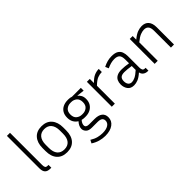

<svg xmlns="http://www.w3.org/2000/svg" viewBox="28 -1586 2654 2654"><g transform="rotate(-45 1355.5 -258.5)"><path d="M95 -105V-740H155V-112Q155 -78 164.5 -64Q174 -50 202 -50H218V5H199Q145 5 120 -22Q95 -49 95 -105Z M728 -274V-214Q728 -108 675 -49Q622 10 526 10Q429 10 376.5 -49Q324 -108 324 -214V-274Q324 -376 376.5 -436.5Q429 -497 526 -497Q623 -497 675.5 -436.5Q728 -376 728 -274ZM665 -274Q665 -354 629 -398Q593 -442 526 -442Q459 -442 423 -398Q387 -354 387 -274V-214Q387 -131 423 -88Q459 -45 526 -45Q593 -45 629 -88Q665 -131 665 -214Z M1270 70Q1270 139 1213 181Q1156 223 1058 223Q1006 223 952 208Q898 193 848 160L872 114Q923 146 969.5 157.5Q1016 169 1059 169Q1130 169 1169.5 143.5Q1209 118 1209 75Q1209 44 1187.5 27Q1166 10 1117 10H1006Q945 10 918 -18.5Q891 -47 891 -81Q891 -131 938 -184Q903 -204 882 -240.5Q861 -277 861 -328Q861 -385 884.5 -422.5Q908 -460 948.5 -478.5Q989 -497 1038 -497H1055Q1087 -497 1113 -487H1287V-432L1175 -445Q1199 -426 1215 -397.5Q1231 -369 1231 -328Q1231 -273 1207 -235.5Q1183 -198 1143.5 -178.5Q1104 -159 1055 -159H1038Q1007 -159 982 -166Q964 -146 956 -127.5Q948 -109 948 -93Q948 -49 1011 -49H1116Q1190 -49 1230 -19Q1270 11 1270 70ZM1055 -214Q1100 -214 1134 -242Q1168 -270 1168 -328Q1168 -386 1134 -414Q1100 -442 1055 -442H1038Q992 -442 958 -414Q924 -386 924 -328Q924 -270 958 -242Q992 -214 1038 -214Z M1647 -437Q1605 -437 1563 -421Q1521 -405 1465 -350V0H1405V-487H1462V-406Q1513 -459 1557 -478Q1601 -497 1647 -497Z M2106 5Q2065 5 2038 -15.5Q2011 -36 2006 -70Q1952 -22 1911 -6Q1870 10 1834 10Q1770 10 1739.5 -31.5Q1709 -73 1709 -131Q1709 -170 1723.5 -201Q1738 -232 1772 -250.5Q1806 -269 1865 -269Q1892 -269 1928 -265.5Q1964 -262 1998 -256V-328Q1998 -393 1973 -417.5Q1948 -442 1895 -442Q1859 -442 1824 -432.5Q1789 -423 1751 -405L1730 -454Q1771 -475 1811.5 -486Q1852 -497 1895 -497Q1962 -497 1996.5 -475.5Q2031 -454 2044 -418Q2057 -382 2057 -338V-112Q2057 -84 2066.5 -67Q2076 -50 2104 -50H2116V5ZM1771 -131Q1771 -91 1789.5 -67Q1808 -43 1843 -43Q1871 -43 1908.5 -61Q1946 -79 1998 -126V-203Q1963 -209 1926.5 -212.5Q1890 -216 1866 -216Q1816 -216 1793.5 -195.5Q1771 -175 1771 -131Z M2474 -440Q2443 -440 2403 -425Q2363 -410 2303 -361V0H2243V-487H2300V-417Q2358 -465 2402 -481Q2446 -497 2484 -497Q2551 -497 2586 -456Q2621 -415 2621 -338V0H2561V-327Q2561 -386 2539.5 -413Q2518 -440 2474 -440Z"/></g></svg>

Font: Inria Sans Light
Style: Regular
Weight: 300
Designer: Black Foundry Team
Foundry: Black Foundry
Version: Version 1.2; ttfautohint (v1.8.3)